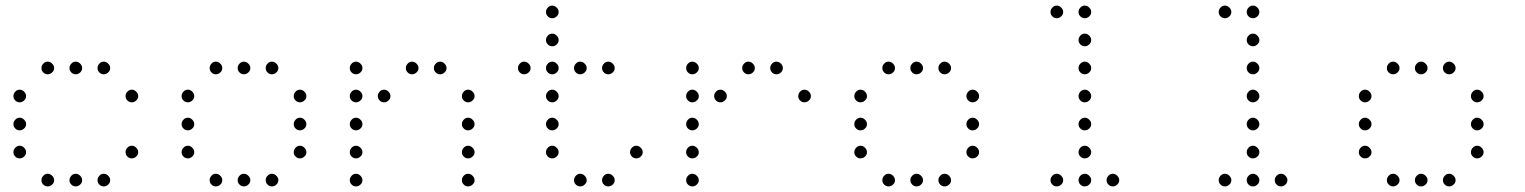

<svg xmlns="http://www.w3.org/2000/svg" viewBox="-20 -693 5440 685"><path d="M149 -473Q141 -473 134.5 -466Q128 -459 128 -451V-449Q128 -441 134.5 -434.5Q141 -428 149 -428H151Q159 -428 166 -434.5Q173 -441 173 -449V-451Q173 -459 166 -466Q159 -473 151 -473ZM249 -473Q241 -473 234.5 -466Q228 -459 228 -451V-449Q228 -441 234.5 -434.5Q241 -428 249 -428H251Q259 -428 266 -434.5Q273 -441 273 -449V-451Q273 -459 266 -466Q259 -473 251 -473ZM349 -473Q341 -473 334.5 -466Q328 -459 328 -451V-449Q328 -441 334.5 -434.5Q341 -428 349 -428H351Q359 -428 366 -434.5Q373 -441 373 -449V-451Q373 -459 366 -466Q359 -473 351 -473ZM49 -373Q41 -373 34.5 -366Q28 -359 28 -351V-349Q28 -341 34.5 -334.5Q41 -328 49 -328H51Q59 -328 66 -334.5Q73 -341 73 -349V-351Q73 -359 66 -366Q59 -373 51 -373ZM449 -373Q441 -373 434.5 -366Q428 -359 428 -351V-349Q428 -341 434.5 -334.5Q441 -328 449 -328H451Q459 -328 466 -334.5Q473 -341 473 -349V-351Q473 -359 466 -366Q459 -373 451 -373ZM49 -273Q41 -273 34.5 -266Q28 -259 28 -251V-249Q28 -241 34.5 -234.5Q41 -228 49 -228H51Q59 -228 66 -234.5Q73 -241 73 -249V-251Q73 -259 66 -266Q59 -273 51 -273ZM49 -173Q41 -173 34.5 -166Q28 -159 28 -151V-149Q28 -141 34.5 -134.5Q41 -128 49 -128H51Q59 -128 66 -134.5Q73 -141 73 -149V-151Q73 -159 66 -166Q59 -173 51 -173ZM449 -173Q441 -173 434.5 -166Q428 -159 428 -151V-149Q428 -141 434.5 -134.5Q441 -128 449 -128H451Q459 -128 466 -134.5Q473 -141 473 -149V-151Q473 -159 466 -166Q459 -173 451 -173ZM149 -73Q141 -73 134.5 -66Q128 -59 128 -51V-49Q128 -41 134.5 -34.5Q141 -28 149 -28H151Q159 -28 166 -34.5Q173 -41 173 -49V-51Q173 -59 166 -66Q159 -73 151 -73ZM249 -73Q241 -73 234.5 -66Q228 -59 228 -51V-49Q228 -41 234.5 -34.5Q241 -28 249 -28H251Q259 -28 266 -34.5Q273 -41 273 -49V-51Q273 -59 266 -66Q259 -73 251 -73ZM349 -73Q341 -73 334.5 -66Q328 -59 328 -51V-49Q328 -41 334.5 -34.5Q341 -28 349 -28H351Q359 -28 366 -34.5Q373 -41 373 -49V-51Q373 -59 366 -66Q359 -73 351 -73Z M749 -473Q741 -473 734.5 -466Q728 -459 728 -451V-449Q728 -441 734.5 -434.5Q741 -428 749 -428H751Q759 -428 766 -434.5Q773 -441 773 -449V-451Q773 -459 766 -466Q759 -473 751 -473ZM849 -473Q841 -473 834.5 -466Q828 -459 828 -451V-449Q828 -441 834.5 -434.5Q841 -428 849 -428H851Q859 -428 866 -434.5Q873 -441 873 -449V-451Q873 -459 866 -466Q859 -473 851 -473ZM949 -473Q941 -473 934.5 -466Q928 -459 928 -451V-449Q928 -441 934.5 -434.5Q941 -428 949 -428H951Q959 -428 966 -434.5Q973 -441 973 -449V-451Q973 -459 966 -466Q959 -473 951 -473ZM649 -373Q641 -373 634.5 -366Q628 -359 628 -351V-349Q628 -341 634.5 -334.5Q641 -328 649 -328H651Q659 -328 666 -334.5Q673 -341 673 -349V-351Q673 -359 666 -366Q659 -373 651 -373ZM1049 -373Q1041 -373 1034.5 -366Q1028 -359 1028 -351V-349Q1028 -341 1034.5 -334.5Q1041 -328 1049 -328H1051Q1059 -328 1066 -334.5Q1073 -341 1073 -349V-351Q1073 -359 1066 -366Q1059 -373 1051 -373ZM649 -273Q641 -273 634.5 -266Q628 -259 628 -251V-249Q628 -241 634.5 -234.5Q641 -228 649 -228H651Q659 -228 666 -234.5Q673 -241 673 -249V-251Q673 -259 666 -266Q659 -273 651 -273ZM1049 -273Q1041 -273 1034.5 -266Q1028 -259 1028 -251V-249Q1028 -241 1034.5 -234.5Q1041 -228 1049 -228H1051Q1059 -228 1066 -234.5Q1073 -241 1073 -249V-251Q1073 -259 1066 -266Q1059 -273 1051 -273ZM649 -173Q641 -173 634.5 -166Q628 -159 628 -151V-149Q628 -141 634.5 -134.5Q641 -128 649 -128H651Q659 -128 666 -134.5Q673 -141 673 -149V-151Q673 -159 666 -166Q659 -173 651 -173ZM1049 -173Q1041 -173 1034.5 -166Q1028 -159 1028 -151V-149Q1028 -141 1034.5 -134.5Q1041 -128 1049 -128H1051Q1059 -128 1066 -134.5Q1073 -141 1073 -149V-151Q1073 -159 1066 -166Q1059 -173 1051 -173ZM749 -73Q741 -73 734.5 -66Q728 -59 728 -51V-49Q728 -41 734.5 -34.5Q741 -28 749 -28H751Q759 -28 766 -34.5Q773 -41 773 -49V-51Q773 -59 766 -66Q759 -73 751 -73ZM849 -73Q841 -73 834.5 -66Q828 -59 828 -51V-49Q828 -41 834.5 -34.5Q841 -28 849 -28H851Q859 -28 866 -34.5Q873 -41 873 -49V-51Q873 -59 866 -66Q859 -73 851 -73ZM949 -73Q941 -73 934.5 -66Q928 -59 928 -51V-49Q928 -41 934.5 -34.5Q941 -28 949 -28H951Q959 -28 966 -34.5Q973 -41 973 -49V-51Q973 -59 966 -66Q959 -73 951 -73Z M1249 -473Q1241 -473 1234.5 -466Q1228 -459 1228 -451V-449Q1228 -441 1234.5 -434.5Q1241 -428 1249 -428H1251Q1259 -428 1266 -434.5Q1273 -441 1273 -449V-451Q1273 -459 1266 -466Q1259 -473 1251 -473ZM1449 -473Q1441 -473 1434.5 -466Q1428 -459 1428 -451V-449Q1428 -441 1434.5 -434.5Q1441 -428 1449 -428H1451Q1459 -428 1466 -434.5Q1473 -441 1473 -449V-451Q1473 -459 1466 -466Q1459 -473 1451 -473ZM1549 -473Q1541 -473 1534.5 -466Q1528 -459 1528 -451V-449Q1528 -441 1534.5 -434.5Q1541 -428 1549 -428H1551Q1559 -428 1566 -434.5Q1573 -441 1573 -449V-451Q1573 -459 1566 -466Q1559 -473 1551 -473ZM1249 -373Q1241 -373 1234.5 -366Q1228 -359 1228 -351V-349Q1228 -341 1234.5 -334.5Q1241 -328 1249 -328H1251Q1259 -328 1266 -334.5Q1273 -341 1273 -349V-351Q1273 -359 1266 -366Q1259 -373 1251 -373ZM1349 -373Q1341 -373 1334.5 -366Q1328 -359 1328 -351V-349Q1328 -341 1334.5 -334.5Q1341 -328 1349 -328H1351Q1359 -328 1366 -334.5Q1373 -341 1373 -349V-351Q1373 -359 1366 -366Q1359 -373 1351 -373ZM1649 -373Q1641 -373 1634.5 -366Q1628 -359 1628 -351V-349Q1628 -341 1634.5 -334.5Q1641 -328 1649 -328H1651Q1659 -328 1666 -334.5Q1673 -341 1673 -349V-351Q1673 -359 1666 -366Q1659 -373 1651 -373ZM1249 -273Q1241 -273 1234.5 -266Q1228 -259 1228 -251V-249Q1228 -241 1234.5 -234.5Q1241 -228 1249 -228H1251Q1259 -228 1266 -234.5Q1273 -241 1273 -249V-251Q1273 -259 1266 -266Q1259 -273 1251 -273ZM1649 -273Q1641 -273 1634.5 -266Q1628 -259 1628 -251V-249Q1628 -241 1634.5 -234.5Q1641 -228 1649 -228H1651Q1659 -228 1666 -234.5Q1673 -241 1673 -249V-251Q1673 -259 1666 -266Q1659 -273 1651 -273ZM1249 -173Q1241 -173 1234.5 -166Q1228 -159 1228 -151V-149Q1228 -141 1234.5 -134.5Q1241 -128 1249 -128H1251Q1259 -128 1266 -134.5Q1273 -141 1273 -149V-151Q1273 -159 1266 -166Q1259 -173 1251 -173ZM1649 -173Q1641 -173 1634.5 -166Q1628 -159 1628 -151V-149Q1628 -141 1634.5 -134.5Q1641 -128 1649 -128H1651Q1659 -128 1666 -134.5Q1673 -141 1673 -149V-151Q1673 -159 1666 -166Q1659 -173 1651 -173ZM1249 -73Q1241 -73 1234.5 -66Q1228 -59 1228 -51V-49Q1228 -41 1234.5 -34.5Q1241 -28 1249 -28H1251Q1259 -28 1266 -34.5Q1273 -41 1273 -49V-51Q1273 -59 1266 -66Q1259 -73 1251 -73ZM1649 -73Q1641 -73 1634.5 -66Q1628 -59 1628 -51V-49Q1628 -41 1634.5 -34.5Q1641 -28 1649 -28H1651Q1659 -28 1666 -34.5Q1673 -41 1673 -49V-51Q1673 -59 1666 -66Q1659 -73 1651 -73Z M1949 -673Q1941 -673 1934.5 -666Q1928 -659 1928 -651V-649Q1928 -641 1934.5 -634.5Q1941 -628 1949 -628H1951Q1959 -628 1966 -634.5Q1973 -641 1973 -649V-651Q1973 -659 1966 -666Q1959 -673 1951 -673ZM1949 -573Q1941 -573 1934.5 -566Q1928 -559 1928 -551V-549Q1928 -541 1934.5 -534.5Q1941 -528 1949 -528H1951Q1959 -528 1966 -534.5Q1973 -541 1973 -549V-551Q1973 -559 1966 -566Q1959 -573 1951 -573ZM1849 -473Q1841 -473 1834.5 -466Q1828 -459 1828 -451V-449Q1828 -441 1834.5 -434.5Q1841 -428 1849 -428H1851Q1859 -428 1866 -434.5Q1873 -441 1873 -449V-451Q1873 -459 1866 -466Q1859 -473 1851 -473ZM1949 -473Q1941 -473 1934.5 -466Q1928 -459 1928 -451V-449Q1928 -441 1934.5 -434.5Q1941 -428 1949 -428H1951Q1959 -428 1966 -434.5Q1973 -441 1973 -449V-451Q1973 -459 1966 -466Q1959 -473 1951 -473ZM2049 -473Q2041 -473 2034.5 -466Q2028 -459 2028 -451V-449Q2028 -441 2034.5 -434.5Q2041 -428 2049 -428H2051Q2059 -428 2066 -434.5Q2073 -441 2073 -449V-451Q2073 -459 2066 -466Q2059 -473 2051 -473ZM2149 -473Q2141 -473 2134.5 -466Q2128 -459 2128 -451V-449Q2128 -441 2134.5 -434.5Q2141 -428 2149 -428H2151Q2159 -428 2166 -434.5Q2173 -441 2173 -449V-451Q2173 -459 2166 -466Q2159 -473 2151 -473ZM1949 -373Q1941 -373 1934.5 -366Q1928 -359 1928 -351V-349Q1928 -341 1934.5 -334.5Q1941 -328 1949 -328H1951Q1959 -328 1966 -334.5Q1973 -341 1973 -349V-351Q1973 -359 1966 -366Q1959 -373 1951 -373ZM1949 -273Q1941 -273 1934.5 -266Q1928 -259 1928 -251V-249Q1928 -241 1934.5 -234.5Q1941 -228 1949 -228H1951Q1959 -228 1966 -234.5Q1973 -241 1973 -249V-251Q1973 -259 1966 -266Q1959 -273 1951 -273ZM1949 -173Q1941 -173 1934.5 -166Q1928 -159 1928 -151V-149Q1928 -141 1934.5 -134.5Q1941 -128 1949 -128H1951Q1959 -128 1966 -134.5Q1973 -141 1973 -149V-151Q1973 -159 1966 -166Q1959 -173 1951 -173ZM2249 -173Q2241 -173 2234.5 -166Q2228 -159 2228 -151V-149Q2228 -141 2234.5 -134.5Q2241 -128 2249 -128H2251Q2259 -128 2266 -134.5Q2273 -141 2273 -149V-151Q2273 -159 2266 -166Q2259 -173 2251 -173ZM2049 -73Q2041 -73 2034.5 -66Q2028 -59 2028 -51V-49Q2028 -41 2034.5 -34.5Q2041 -28 2049 -28H2051Q2059 -28 2066 -34.5Q2073 -41 2073 -49V-51Q2073 -59 2066 -66Q2059 -73 2051 -73ZM2149 -73Q2141 -73 2134.5 -66Q2128 -59 2128 -51V-49Q2128 -41 2134.5 -34.5Q2141 -28 2149 -28H2151Q2159 -28 2166 -34.5Q2173 -41 2173 -49V-51Q2173 -59 2166 -66Q2159 -73 2151 -73Z M2449 -473Q2441 -473 2434.5 -466Q2428 -459 2428 -451V-449Q2428 -441 2434.5 -434.5Q2441 -428 2449 -428H2451Q2459 -428 2466 -434.5Q2473 -441 2473 -449V-451Q2473 -459 2466 -466Q2459 -473 2451 -473ZM2649 -473Q2641 -473 2634.5 -466Q2628 -459 2628 -451V-449Q2628 -441 2634.5 -434.5Q2641 -428 2649 -428H2651Q2659 -428 2666 -434.5Q2673 -441 2673 -449V-451Q2673 -459 2666 -466Q2659 -473 2651 -473ZM2749 -473Q2741 -473 2734.5 -466Q2728 -459 2728 -451V-449Q2728 -441 2734.5 -434.5Q2741 -428 2749 -428H2751Q2759 -428 2766 -434.5Q2773 -441 2773 -449V-451Q2773 -459 2766 -466Q2759 -473 2751 -473ZM2449 -373Q2441 -373 2434.5 -366Q2428 -359 2428 -351V-349Q2428 -341 2434.5 -334.5Q2441 -328 2449 -328H2451Q2459 -328 2466 -334.5Q2473 -341 2473 -349V-351Q2473 -359 2466 -366Q2459 -373 2451 -373ZM2549 -373Q2541 -373 2534.5 -366Q2528 -359 2528 -351V-349Q2528 -341 2534.5 -334.5Q2541 -328 2549 -328H2551Q2559 -328 2566 -334.5Q2573 -341 2573 -349V-351Q2573 -359 2566 -366Q2559 -373 2551 -373ZM2849 -373Q2841 -373 2834.5 -366Q2828 -359 2828 -351V-349Q2828 -341 2834.5 -334.5Q2841 -328 2849 -328H2851Q2859 -328 2866 -334.5Q2873 -341 2873 -349V-351Q2873 -359 2866 -366Q2859 -373 2851 -373ZM2449 -273Q2441 -273 2434.5 -266Q2428 -259 2428 -251V-249Q2428 -241 2434.5 -234.5Q2441 -228 2449 -228H2451Q2459 -228 2466 -234.5Q2473 -241 2473 -249V-251Q2473 -259 2466 -266Q2459 -273 2451 -273ZM2449 -173Q2441 -173 2434.5 -166Q2428 -159 2428 -151V-149Q2428 -141 2434.5 -134.5Q2441 -128 2449 -128H2451Q2459 -128 2466 -134.5Q2473 -141 2473 -149V-151Q2473 -159 2466 -166Q2459 -173 2451 -173ZM2449 -73Q2441 -73 2434.5 -66Q2428 -59 2428 -51V-49Q2428 -41 2434.5 -34.5Q2441 -28 2449 -28H2451Q2459 -28 2466 -34.5Q2473 -41 2473 -49V-51Q2473 -59 2466 -66Q2459 -73 2451 -73Z M3149 -473Q3141 -473 3134.5 -466Q3128 -459 3128 -451V-449Q3128 -441 3134.5 -434.5Q3141 -428 3149 -428H3151Q3159 -428 3166 -434.5Q3173 -441 3173 -449V-451Q3173 -459 3166 -466Q3159 -473 3151 -473ZM3249 -473Q3241 -473 3234.5 -466Q3228 -459 3228 -451V-449Q3228 -441 3234.5 -434.5Q3241 -428 3249 -428H3251Q3259 -428 3266 -434.5Q3273 -441 3273 -449V-451Q3273 -459 3266 -466Q3259 -473 3251 -473ZM3349 -473Q3341 -473 3334.5 -466Q3328 -459 3328 -451V-449Q3328 -441 3334.5 -434.5Q3341 -428 3349 -428H3351Q3359 -428 3366 -434.5Q3373 -441 3373 -449V-451Q3373 -459 3366 -466Q3359 -473 3351 -473ZM3049 -373Q3041 -373 3034.5 -366Q3028 -359 3028 -351V-349Q3028 -341 3034.5 -334.5Q3041 -328 3049 -328H3051Q3059 -328 3066 -334.5Q3073 -341 3073 -349V-351Q3073 -359 3066 -366Q3059 -373 3051 -373ZM3449 -373Q3441 -373 3434.5 -366Q3428 -359 3428 -351V-349Q3428 -341 3434.5 -334.5Q3441 -328 3449 -328H3451Q3459 -328 3466 -334.5Q3473 -341 3473 -349V-351Q3473 -359 3466 -366Q3459 -373 3451 -373ZM3049 -273Q3041 -273 3034.5 -266Q3028 -259 3028 -251V-249Q3028 -241 3034.5 -234.5Q3041 -228 3049 -228H3051Q3059 -228 3066 -234.5Q3073 -241 3073 -249V-251Q3073 -259 3066 -266Q3059 -273 3051 -273ZM3449 -273Q3441 -273 3434.5 -266Q3428 -259 3428 -251V-249Q3428 -241 3434.5 -234.5Q3441 -228 3449 -228H3451Q3459 -228 3466 -234.5Q3473 -241 3473 -249V-251Q3473 -259 3466 -266Q3459 -273 3451 -273ZM3049 -173Q3041 -173 3034.5 -166Q3028 -159 3028 -151V-149Q3028 -141 3034.5 -134.5Q3041 -128 3049 -128H3051Q3059 -128 3066 -134.5Q3073 -141 3073 -149V-151Q3073 -159 3066 -166Q3059 -173 3051 -173ZM3449 -173Q3441 -173 3434.5 -166Q3428 -159 3428 -151V-149Q3428 -141 3434.5 -134.5Q3441 -128 3449 -128H3451Q3459 -128 3466 -134.5Q3473 -141 3473 -149V-151Q3473 -159 3466 -166Q3459 -173 3451 -173ZM3149 -73Q3141 -73 3134.5 -66Q3128 -59 3128 -51V-49Q3128 -41 3134.5 -34.5Q3141 -28 3149 -28H3151Q3159 -28 3166 -34.5Q3173 -41 3173 -49V-51Q3173 -59 3166 -66Q3159 -73 3151 -73ZM3249 -73Q3241 -73 3234.5 -66Q3228 -59 3228 -51V-49Q3228 -41 3234.5 -34.5Q3241 -28 3249 -28H3251Q3259 -28 3266 -34.5Q3273 -41 3273 -49V-51Q3273 -59 3266 -66Q3259 -73 3251 -73ZM3349 -73Q3341 -73 3334.5 -66Q3328 -59 3328 -51V-49Q3328 -41 3334.5 -34.5Q3341 -28 3349 -28H3351Q3359 -28 3366 -34.5Q3373 -41 3373 -49V-51Q3373 -59 3366 -66Q3359 -73 3351 -73Z M3749 -673Q3741 -673 3734.5 -666Q3728 -659 3728 -651V-649Q3728 -641 3734.5 -634.5Q3741 -628 3749 -628H3751Q3759 -628 3766 -634.5Q3773 -641 3773 -649V-651Q3773 -659 3766 -666Q3759 -673 3751 -673ZM3849 -673Q3841 -673 3834.5 -666Q3828 -659 3828 -651V-649Q3828 -641 3834.5 -634.5Q3841 -628 3849 -628H3851Q3859 -628 3866 -634.5Q3873 -641 3873 -649V-651Q3873 -659 3866 -666Q3859 -673 3851 -673ZM3849 -573Q3841 -573 3834.5 -566Q3828 -559 3828 -551V-549Q3828 -541 3834.5 -534.5Q3841 -528 3849 -528H3851Q3859 -528 3866 -534.5Q3873 -541 3873 -549V-551Q3873 -559 3866 -566Q3859 -573 3851 -573ZM3849 -473Q3841 -473 3834.5 -466Q3828 -459 3828 -451V-449Q3828 -441 3834.5 -434.5Q3841 -428 3849 -428H3851Q3859 -428 3866 -434.5Q3873 -441 3873 -449V-451Q3873 -459 3866 -466Q3859 -473 3851 -473ZM3849 -373Q3841 -373 3834.5 -366Q3828 -359 3828 -351V-349Q3828 -341 3834.5 -334.5Q3841 -328 3849 -328H3851Q3859 -328 3866 -334.5Q3873 -341 3873 -349V-351Q3873 -359 3866 -366Q3859 -373 3851 -373ZM3849 -273Q3841 -273 3834.5 -266Q3828 -259 3828 -251V-249Q3828 -241 3834.5 -234.5Q3841 -228 3849 -228H3851Q3859 -228 3866 -234.5Q3873 -241 3873 -249V-251Q3873 -259 3866 -266Q3859 -273 3851 -273ZM3849 -173Q3841 -173 3834.5 -166Q3828 -159 3828 -151V-149Q3828 -141 3834.5 -134.5Q3841 -128 3849 -128H3851Q3859 -128 3866 -134.5Q3873 -141 3873 -149V-151Q3873 -159 3866 -166Q3859 -173 3851 -173ZM3749 -73Q3741 -73 3734.5 -66Q3728 -59 3728 -51V-49Q3728 -41 3734.5 -34.5Q3741 -28 3749 -28H3751Q3759 -28 3766 -34.5Q3773 -41 3773 -49V-51Q3773 -59 3766 -66Q3759 -73 3751 -73ZM3849 -73Q3841 -73 3834.5 -66Q3828 -59 3828 -51V-49Q3828 -41 3834.5 -34.5Q3841 -28 3849 -28H3851Q3859 -28 3866 -34.5Q3873 -41 3873 -49V-51Q3873 -59 3866 -66Q3859 -73 3851 -73ZM3949 -73Q3941 -73 3934.5 -66Q3928 -59 3928 -51V-49Q3928 -41 3934.5 -34.5Q3941 -28 3949 -28H3951Q3959 -28 3966 -34.5Q3973 -41 3973 -49V-51Q3973 -59 3966 -66Q3959 -73 3951 -73Z M4349 -673Q4341 -673 4334.5 -666Q4328 -659 4328 -651V-649Q4328 -641 4334.5 -634.5Q4341 -628 4349 -628H4351Q4359 -628 4366 -634.5Q4373 -641 4373 -649V-651Q4373 -659 4366 -666Q4359 -673 4351 -673ZM4449 -673Q4441 -673 4434.5 -666Q4428 -659 4428 -651V-649Q4428 -641 4434.5 -634.5Q4441 -628 4449 -628H4451Q4459 -628 4466 -634.5Q4473 -641 4473 -649V-651Q4473 -659 4466 -666Q4459 -673 4451 -673ZM4449 -573Q4441 -573 4434.5 -566Q4428 -559 4428 -551V-549Q4428 -541 4434.5 -534.5Q4441 -528 4449 -528H4451Q4459 -528 4466 -534.5Q4473 -541 4473 -549V-551Q4473 -559 4466 -566Q4459 -573 4451 -573ZM4449 -473Q4441 -473 4434.5 -466Q4428 -459 4428 -451V-449Q4428 -441 4434.5 -434.5Q4441 -428 4449 -428H4451Q4459 -428 4466 -434.5Q4473 -441 4473 -449V-451Q4473 -459 4466 -466Q4459 -473 4451 -473ZM4449 -373Q4441 -373 4434.5 -366Q4428 -359 4428 -351V-349Q4428 -341 4434.5 -334.5Q4441 -328 4449 -328H4451Q4459 -328 4466 -334.5Q4473 -341 4473 -349V-351Q4473 -359 4466 -366Q4459 -373 4451 -373ZM4449 -273Q4441 -273 4434.5 -266Q4428 -259 4428 -251V-249Q4428 -241 4434.5 -234.5Q4441 -228 4449 -228H4451Q4459 -228 4466 -234.5Q4473 -241 4473 -249V-251Q4473 -259 4466 -266Q4459 -273 4451 -273ZM4449 -173Q4441 -173 4434.5 -166Q4428 -159 4428 -151V-149Q4428 -141 4434.5 -134.5Q4441 -128 4449 -128H4451Q4459 -128 4466 -134.5Q4473 -141 4473 -149V-151Q4473 -159 4466 -166Q4459 -173 4451 -173ZM4349 -73Q4341 -73 4334.5 -66Q4328 -59 4328 -51V-49Q4328 -41 4334.5 -34.5Q4341 -28 4349 -28H4351Q4359 -28 4366 -34.5Q4373 -41 4373 -49V-51Q4373 -59 4366 -66Q4359 -73 4351 -73ZM4449 -73Q4441 -73 4434.5 -66Q4428 -59 4428 -51V-49Q4428 -41 4434.5 -34.5Q4441 -28 4449 -28H4451Q4459 -28 4466 -34.5Q4473 -41 4473 -49V-51Q4473 -59 4466 -66Q4459 -73 4451 -73ZM4549 -73Q4541 -73 4534.5 -66Q4528 -59 4528 -51V-49Q4528 -41 4534.5 -34.5Q4541 -28 4549 -28H4551Q4559 -28 4566 -34.5Q4573 -41 4573 -49V-51Q4573 -59 4566 -66Q4559 -73 4551 -73Z M4949 -473Q4941 -473 4934.5 -466Q4928 -459 4928 -451V-449Q4928 -441 4934.5 -434.5Q4941 -428 4949 -428H4951Q4959 -428 4966 -434.5Q4973 -441 4973 -449V-451Q4973 -459 4966 -466Q4959 -473 4951 -473ZM5049 -473Q5041 -473 5034.5 -466Q5028 -459 5028 -451V-449Q5028 -441 5034.5 -434.5Q5041 -428 5049 -428H5051Q5059 -428 5066 -434.5Q5073 -441 5073 -449V-451Q5073 -459 5066 -466Q5059 -473 5051 -473ZM5149 -473Q5141 -473 5134.5 -466Q5128 -459 5128 -451V-449Q5128 -441 5134.5 -434.5Q5141 -428 5149 -428H5151Q5159 -428 5166 -434.5Q5173 -441 5173 -449V-451Q5173 -459 5166 -466Q5159 -473 5151 -473ZM4849 -373Q4841 -373 4834.5 -366Q4828 -359 4828 -351V-349Q4828 -341 4834.5 -334.5Q4841 -328 4849 -328H4851Q4859 -328 4866 -334.5Q4873 -341 4873 -349V-351Q4873 -359 4866 -366Q4859 -373 4851 -373ZM5249 -373Q5241 -373 5234.5 -366Q5228 -359 5228 -351V-349Q5228 -341 5234.5 -334.5Q5241 -328 5249 -328H5251Q5259 -328 5266 -334.5Q5273 -341 5273 -349V-351Q5273 -359 5266 -366Q5259 -373 5251 -373ZM4849 -273Q4841 -273 4834.5 -266Q4828 -259 4828 -251V-249Q4828 -241 4834.5 -234.5Q4841 -228 4849 -228H4851Q4859 -228 4866 -234.5Q4873 -241 4873 -249V-251Q4873 -259 4866 -266Q4859 -273 4851 -273ZM5249 -273Q5241 -273 5234.5 -266Q5228 -259 5228 -251V-249Q5228 -241 5234.5 -234.5Q5241 -228 5249 -228H5251Q5259 -228 5266 -234.5Q5273 -241 5273 -249V-251Q5273 -259 5266 -266Q5259 -273 5251 -273ZM4849 -173Q4841 -173 4834.5 -166Q4828 -159 4828 -151V-149Q4828 -141 4834.5 -134.5Q4841 -128 4849 -128H4851Q4859 -128 4866 -134.5Q4873 -141 4873 -149V-151Q4873 -159 4866 -166Q4859 -173 4851 -173ZM5249 -173Q5241 -173 5234.5 -166Q5228 -159 5228 -151V-149Q5228 -141 5234.5 -134.5Q5241 -128 5249 -128H5251Q5259 -128 5266 -134.5Q5273 -141 5273 -149V-151Q5273 -159 5266 -166Q5259 -173 5251 -173ZM4949 -73Q4941 -73 4934.5 -66Q4928 -59 4928 -51V-49Q4928 -41 4934.5 -34.5Q4941 -28 4949 -28H4951Q4959 -28 4966 -34.5Q4973 -41 4973 -49V-51Q4973 -59 4966 -66Q4959 -73 4951 -73ZM5049 -73Q5041 -73 5034.5 -66Q5028 -59 5028 -51V-49Q5028 -41 5034.5 -34.5Q5041 -28 5049 -28H5051Q5059 -28 5066 -34.5Q5073 -41 5073 -49V-51Q5073 -59 5066 -66Q5059 -73 5051 -73ZM5149 -73Q5141 -73 5134.5 -66Q5128 -59 5128 -51V-49Q5128 -41 5134.5 -34.5Q5141 -28 5149 -28H5151Q5159 -28 5166 -34.5Q5173 -41 5173 -49V-51Q5173 -59 5166 -66Q5159 -73 5151 -73Z"/></svg>

Font: Doto Rounded Light
Style: Regular
Weight: 300
Monospace: yes
Version: Version 1.000